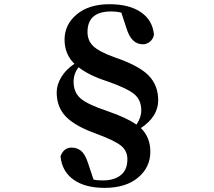

<svg xmlns="http://www.w3.org/2000/svg" viewBox="-20 -788 1040 931"><path d="M499 -250Q595.7 -216.8 641.6 -183.6Q665 -217.8 665 -252.9Q665 -303.7 630.4 -332Q595.7 -360.4 498 -394.5Q410.2 -422.9 361.3 -461.9Q336.9 -431.6 336.9 -391.6Q336.9 -339.8 371.1 -310.5Q405.3 -281.2 499 -250ZM593.8 -649.4 568.4 -726.6Q546.9 -732.4 518.6 -732.4Q404.3 -732.4 404.3 -632.8Q404.3 -590.8 432.6 -564Q460.9 -537.1 534.2 -510.7Q652.3 -470.7 699.7 -422.9Q747.1 -375 747.1 -301.8Q747.1 -222.7 663.1 -167Q709 -122.1 709 -52.7Q709 23.4 649.4 73.2Q589.8 123 487.3 123Q392.6 123 336.4 83Q280.3 43 273.4 -30.3Q289.1 -72.3 327.1 -72.3Q354.5 -72.3 374 -55.7Q393.6 -39.1 407.2 3.9L433.6 83Q450.2 86.9 477.5 86.9Q534.2 86.9 565.9 61Q597.7 35.2 597.7 -15.6Q597.7 -56.6 566.9 -81.5Q536.1 -106.4 449.2 -138.7Q344.7 -175.8 299.8 -222.2Q254.9 -268.6 254.9 -339.8Q254.9 -377.9 277.8 -415Q300.8 -452.1 340.8 -478.5Q293 -525.4 293 -595.7Q293 -668.9 352.1 -718.3Q411.1 -767.6 510.7 -767.6Q606.4 -767.6 663.1 -729Q719.7 -690.4 726.6 -620.1Q722.7 -598.6 707 -585.9Q691.4 -573.2 672.9 -573.2Q617.2 -573.2 593.8 -649.4Z"/></svg>

Font: GenRyuMin TW TTF Bold
Style: Regular
Weight: 700
Version: Version 1.300